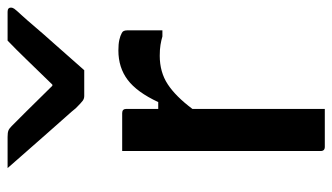

<svg xmlns="http://www.w3.org/2000/svg" viewBox="-205 -671 876 506"><g transform="rotate(-90 233.0 -418.0)"><path d="M301 -634H233Q226 -634 220.5 -638Q215 -642 201 -656Q194 -665 175.5 -685.5Q157 -706 133.5 -733Q110 -760 86 -787Q62 -814 43 -836H125Q136 -836 141.5 -834Q147 -832 154 -825Q165 -814 192 -787Q219 -760 260 -718H263Q302 -758 329 -786Q356 -814 379 -836H455Q466 -836 466 -827Q466 -823 463 -818.5Q460 -814 446 -799Q434 -786 414.5 -763Q395 -740 372.5 -715Q350 -690 331 -668Q312 -646 301 -634ZM199 0H99Q88 0 88 -11V-534H188Q199 -534 199 -523V-439H217Q243 -495 275.5 -519.5Q308 -544 353 -544Q370 -544 381 -541.5Q392 -539 399 -535Q406 -532 406 -521V-428H390Q380 -431 368 -433Q356 -435 339 -435Q296 -435 264 -414Q232 -393 199 -349Z"/></g></svg>

Font: Recursive Sn Lnr St Med
Style: Regular
Weight: 500
Version: Version 1.085;hotconv 1.1.0;makeotfexe 2.6.0; ttfautohint (v